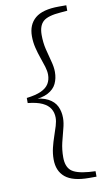

<svg xmlns="http://www.w3.org/2000/svg" viewBox="-102 -817 576 1037"><g transform="rotate(-10 186.0 -299.0)"><path d="M43 -285V-313Q93 -319 122.5 -332.5Q152 -346 165 -367.5Q178 -389 178 -417Q178 -437 170.5 -461.5Q163 -486 153 -514Q143 -542 135.5 -573Q128 -604 128 -636Q128 -700 169 -734.5Q210 -769 299 -769H340V-739L304 -736Q233 -731 207 -708Q181 -685 181 -634Q181 -592 190 -554.5Q199 -517 208 -484.5Q217 -452 217 -425Q217 -390 203.5 -361.5Q190 -333 157 -315.5Q124 -298 67 -296V-302Q124 -300 157 -282.5Q190 -265 203.5 -236.5Q217 -208 217 -173Q217 -146 208 -113.5Q199 -81 190 -43Q181 -5 181 37Q181 87 207 110Q233 133 304 139L340 141V171H299Q210 171 169 137Q128 103 128 39Q128 7 135.5 -24Q143 -55 153 -83.5Q163 -112 170.5 -137Q178 -162 178 -181Q178 -209 165 -230.5Q152 -252 122.5 -266Q93 -280 43 -285Z"/></g></svg>

Font: Noto Serif TC ExtraLight ExtraLight
Style: Regular
Weight: 250
Version: Version 2.003-H1;hotconv 1.1.1;makeotfexe 2.6.0